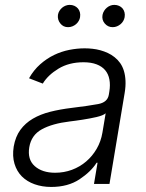

<svg xmlns="http://www.w3.org/2000/svg" viewBox="-20 -750 596 783"><path d="M35.9 -152.3Q43 -192.8 63 -220.3Q83.1 -247.9 114 -266Q144.9 -284.1 185 -294.2Q225.1 -304.3 272.4 -310Q307.9 -314.3 334.5 -318.2Q361.2 -322.1 380.3 -325.6Q418.3 -332.7 423.7 -363.3L425.8 -376.1Q430.4 -403.8 426.1 -426.1Q421.9 -448.5 408.7 -464Q395.6 -479.4 373.6 -487.7Q351.6 -496.1 320.7 -496.1Q261.7 -496.1 218.8 -470.2Q175.4 -443.9 154.5 -409.1L98.4 -430.8Q117.5 -464.5 143.8 -487.7Q170.1 -511 200.1 -525.6Q230.1 -540.1 262.3 -546.5Q294.4 -552.9 325.3 -552.9Q340.9 -552.9 357.1 -551.1Q373.2 -549.4 389 -545.1Q404.8 -540.8 419.7 -533.9Q434.7 -527 447.4 -516.7Q460.2 -506.7 470 -492.9Q479.8 -479 485.3 -460.9Q490.8 -442.8 491.8 -420.3Q492.9 -397.7 488.3 -370.4L426.5 0H363.3L377.8 -86.3H373.9Q351.2 -50.1 304.3 -18.8Q257.1 12.4 188.9 12.4Q152 12.4 121.1 1.4Q90.2 -9.6 69.2 -30.5Q48.3 -51.5 39.1 -82.2Q29.8 -112.9 35.9 -152.3ZM121.4 -72.8Q152 -45.5 204.9 -45.5Q240.8 -45.5 273.3 -57.5Q305.8 -69.6 331.3 -91.4Q356.9 -113.3 374.3 -143.3Q391.7 -173.3 397.7 -209.2L410.9 -288Q400.9 -279.1 373.6 -272.7Q360.4 -269.5 345.7 -266.9Q331 -264.2 316.6 -261.9Q302.2 -259.6 288.7 -257.8Q275.2 -256 263.8 -254.6Q193.2 -246.1 150.6 -222.7Q107.6 -199.2 99.4 -149.5Q91.3 -99.8 121.4 -72.8ZM398.1 -689.3Q399.9 -698.2 404.5 -705.6Q409.1 -713.1 415.7 -718.6Q422.2 -724.1 430 -727.1Q437.9 -730.1 446 -730.1Q456.7 -730.1 465.4 -726.2Q474.1 -722.3 479.8 -715.6Q485.4 -708.8 487.7 -699.8Q490.1 -690.7 488.3 -680Q486.9 -671.9 482.6 -664.4Q478.3 -657 471.8 -651.5Q465.2 -646 457 -642.6Q448.9 -639.2 439.3 -639.2Q420.1 -639.2 407.3 -654.1Q394.5 -669 398.1 -689.3ZM216.3 -689.3Q217.7 -698.2 222.3 -705.6Q226.9 -713.1 233.5 -718.6Q240.1 -724.1 248 -727.1Q256 -730.1 264.2 -730.1Q274.9 -730.1 283.4 -726.2Q291.9 -722.3 297.6 -715.7Q303.3 -709.2 305.8 -699.9Q308.2 -690.7 306.5 -680Q305.4 -672.2 301.1 -664.8Q296.9 -657.3 290.3 -651.6Q283.7 -646 275.4 -642.6Q267 -639.2 257.5 -639.2Q237.9 -639.2 225.9 -654.5Q213.8 -669.7 216.3 -689.3Z"/></svg>

Font: Inter P Light
Style: Italic
Weight: 300
Italic angle: 9.39999°
Designer: Rasmus Andersson
Foundry: rsms
Version: Version 3.018;git-588b23468